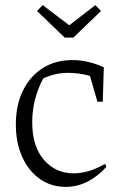

<svg xmlns="http://www.w3.org/2000/svg" viewBox="-20 -724 475 751"><path d="M237 7Q180 7 136 -24Q92 -55 67 -110Q42 -165 42 -237Q42 -314 70.5 -371Q99 -428 148.5 -458.5Q198 -489 262 -489Q324 -489 386 -461L382 -326H361L332 -427Q291 -439 245 -439Q195 -439 149 -417Q106 -337 106 -245Q106 -152 151.5 -99Q197 -46 268 -46Q327 -46 391 -83L396 -71Q324 7 237 7ZM233 -577 125 -681 147 -704 251 -625 353 -704 375 -681 267 -577Z"/></svg>

Font: Piazzolla Light
Style: Regular
Weight: 300
Designer: Juan Pablo del Peral
Foundry: Huerta Tipografica
Version: Version 1.330